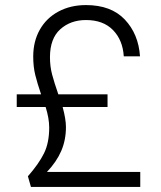

<svg xmlns="http://www.w3.org/2000/svg" viewBox="-20 -736 636 757"><path d="M533 -58V1H102L90 -41Q133 -90 153.5 -131.5Q174 -173 174 -233Q174 -269 160 -314H46V-364H142Q127 -408 119 -440.5Q111 -473 111 -513Q111 -573 137 -619Q163 -665 210.5 -690.5Q258 -716 319 -716Q418 -716 472 -659Q526 -602 532 -514H468Q464 -578 425.5 -617.5Q387 -657 319 -657Q258 -657 217.5 -620.5Q177 -584 177 -510Q177 -474 185.5 -442Q194 -410 210 -364H404V-314H227Q240 -266 240 -235Q240 -184 221.5 -141Q203 -98 165 -58Z"/></svg>

Font: Poppins-tnum Light
Style: Regular
Weight: 300
Designer: Ninad Kale (Devanagari), Jonny Pinhorn (Latin)
Foundry: Indian Type Foundry
Version: Version 4.004